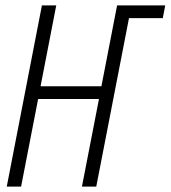

<svg xmlns="http://www.w3.org/2000/svg" viewBox="-20 -690 631 710"><path d="M5 0 135 -670H188L130 -371H355L413 -670H591L582 -623H457L336 0H283L346 -324H121L58 0Z"/></svg>

Font: Lode Dark Term
Style: Italic
Weight: 400
Italic angle: -11°
Monospace: yes
Designer: Belleve Invis
Foundry: Belleve Invis
Version: Version 29.2.0